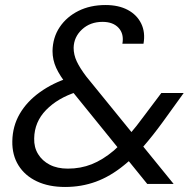

<svg xmlns="http://www.w3.org/2000/svg" viewBox="-20 -732 774 764"><path d="M566 0 250 -390Q218 -430 203.5 -462Q189 -494 189 -529Q190 -583 217.5 -624Q245 -665 292 -688.5Q339 -712 400 -712Q452 -712 488.5 -692.5Q525 -673 542 -638Q559 -603 551 -558H467Q474 -597 452 -621Q430 -645 388 -645Q339 -645 306.5 -615Q274 -585 273 -542Q273 -514 285.5 -487.5Q298 -461 323 -428L671 0ZM239 12Q174 12 126.5 -10.5Q79 -33 53.5 -74Q28 -115 29 -170Q30 -230 58.5 -279Q87 -328 138.5 -365Q190 -402 256 -423L292 -433L326 -379L285 -366Q210 -342 163.5 -294.5Q117 -247 116 -181Q115 -146 131.5 -119Q148 -92 178 -76.5Q208 -61 250 -61Q301 -61 345 -78.5Q389 -96 433 -133Q463 -160 493 -194.5Q523 -229 555 -273L622 -362H711L628 -247Q588 -192 550.5 -149Q513 -106 474 -75Q419 -30 361.5 -9Q304 12 239 12Z"/></svg>

Font: DM Sans 20pt
Style: Italic
Weight: 400
Italic angle: -10°
Version: Version 4.004;gftools[0.9.30]